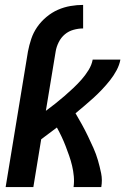

<svg xmlns="http://www.w3.org/2000/svg" viewBox="-20 -763 540 783"><path d="M94 -553Q99 -579 107.5 -604.5Q116 -630 131.5 -652.5Q147 -675 169 -693.5Q191 -712 216 -723Q241 -734 267.5 -738.5Q294 -743 319 -743V-647Q300 -647 280 -641.5Q260 -636 244.5 -623Q229 -610 219.5 -591Q210 -572 207 -553ZM3 0 94 -553H207L167 -311Q186 -325 205 -340Q224 -355 242.5 -371Q261 -387 278.5 -403.5Q296 -420 312 -438Q328 -456 341 -477Q354 -498 358 -520H471Q467 -498 455.5 -476.5Q444 -455 429 -436Q414 -417 397 -399Q380 -381 362 -364.5Q344 -348 325.5 -332.5Q307 -317 288 -301Q301 -279 314 -255.5Q327 -232 338.5 -208Q350 -184 361 -159.5Q372 -135 379.5 -109Q387 -83 392.5 -56Q398 -29 393 0H280Q283 -22 281 -44Q279 -66 274 -87Q269 -108 262 -128Q255 -148 247.5 -167.5Q240 -187 231 -206Q222 -225 212 -243Q196 -231 180 -219Q164 -207 148 -195L116 0Z"/></svg>

Font: Iosevka Term Curly Oblique
Style: Bold
Weight: 700
Italic angle: -9°
Designer: Belleve Invis
Foundry: Belleve Invis
Version: Version 32.3.0